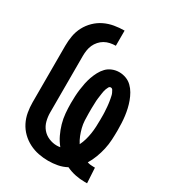

<svg xmlns="http://www.w3.org/2000/svg" viewBox="-182 -845 863 955"><g transform="rotate(30 250.0 -367.5)"><path d="M454 8Q427 8 400 2.5Q373 -3 348 -15Q324 -2 297.5 3Q271 8 244 8Q216 8 188 2.5Q160 -3 134.5 -16Q109 -29 88.5 -49Q68 -69 55 -94.5Q42 -120 37 -148.5Q32 -177 32 -205V-530Q32 -559 37 -587.5Q42 -616 55.5 -641.5Q69 -667 90 -687.5Q111 -708 137 -720.5Q163 -733 192 -738Q221 -743 250 -743V-656Q234 -656 217.5 -652.5Q201 -649 187 -641Q173 -633 162 -620.5Q151 -608 144.5 -593.5Q138 -579 135.5 -562.5Q133 -546 133 -530V-205Q133 -181 139 -157.5Q145 -134 160 -116Q175 -98 197.5 -88.5Q220 -79 244 -79Q249 -79 253.5 -79.5Q258 -80 263 -81Q245 -103 232.5 -129Q220 -155 212 -183Q204 -211 201.5 -240Q199 -269 199 -297Q199 -317 200 -337Q201 -357 203.5 -376.5Q206 -396 210 -415.5Q214 -435 220.5 -453.5Q227 -472 236.5 -490Q246 -508 259.5 -522Q273 -536 292 -543.5Q311 -551 331 -551Q351 -551 370 -544Q389 -537 403.5 -523Q418 -509 428 -491.5Q438 -474 445 -455Q452 -436 456.5 -416.5Q461 -397 463.5 -377.5Q466 -358 467 -337.5Q468 -317 468 -297Q468 -270 466.5 -242Q465 -214 459 -187Q453 -160 443 -133.5Q433 -107 419 -84Q428 -81 437 -80Q446 -79 455 -79H463L468 8ZM339 -142Q348 -160 353.5 -179.5Q359 -199 362 -218.5Q365 -238 366 -258Q367 -278 367 -297Q367 -305 367 -312.5Q367 -320 367 -327Q367 -334 366.5 -341.5Q366 -349 365.5 -356.5Q365 -364 364.5 -371.5Q364 -379 363 -386Q362 -393 361 -400.5Q360 -408 358.5 -415Q357 -422 355.5 -429.5Q354 -437 351 -443.5Q348 -450 344 -457Q340 -464 332 -464Q325 -464 321 -457Q317 -450 314.5 -443Q312 -436 310.5 -429Q309 -422 308 -414.5Q307 -407 306 -400Q305 -393 304 -385.5Q303 -378 302.5 -371Q302 -364 302 -356.5Q302 -349 301.5 -341.5Q301 -334 301 -326.5Q301 -319 301 -312Q301 -305 301 -297Q301 -277 302 -257Q303 -237 308 -217Q313 -197 320.5 -178Q328 -159 339 -142Z"/></g></svg>

Font: Iosevka Curly Slab
Style: Bold
Weight: 700
Monospace: yes
Designer: Belleve Invis
Foundry: Belleve Invis
Version: Version 22.1.2; ttfautohint (v1.8.4)